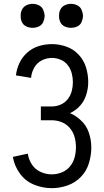

<svg xmlns="http://www.w3.org/2000/svg" viewBox="-20 -973 540 1001"><path d="M150 -828Q133 -828 117.5 -835Q102 -842 94.5 -857.5Q87 -873 88 -890Q87 -907 94.5 -922.5Q102 -938 117.5 -945.5Q133 -953 150 -953Q167 -953 182.5 -945.5Q198 -938 205 -922.5Q212 -907 213 -890Q212 -873 205 -857.5Q198 -842 182.5 -835Q167 -828 150 -828ZM350 -828Q333 -828 317.5 -835Q302 -842 294.5 -857.5Q287 -873 288 -890Q287 -907 294.5 -922.5Q302 -938 317.5 -945.5Q333 -953 350 -953Q367 -953 382.5 -945.5Q398 -938 405 -922.5Q412 -907 413 -890Q412 -873 405 -857.5Q398 -842 382.5 -835Q367 -828 350 -828ZM250 8Q202 8 157 -10.5Q112 -29 83.5 -68.5Q55 -108 47 -155L125 -172Q129 -142 146 -116Q163 -90 191 -77Q219 -64 250 -64Q276 -64 301.5 -74Q327 -84 344.5 -105Q362 -126 369 -152.5Q376 -179 376 -205.5Q376 -232 369 -258Q362 -284 344.5 -305Q327 -326 302 -336Q277 -346 250 -346H193V-418H250Q274 -418 296 -427.5Q318 -437 333 -456Q348 -475 354 -498Q360 -521 360 -544.5Q360 -568 354 -591Q348 -614 333.5 -633Q319 -652 296.5 -661.5Q274 -671 251 -671Q223 -671 197.5 -658Q172 -645 158 -619.5Q144 -594 142 -567L63 -580Q67 -614 82 -645.5Q97 -677 123.5 -700Q150 -723 183 -733Q216 -743 251 -743Q289 -743 326 -730Q363 -717 390 -688Q417 -659 428.5 -621.5Q440 -584 440 -545Q440 -508 427.5 -472.5Q415 -437 387 -411Q368 -394 345 -383Q374 -371 398 -349Q429 -322 442.5 -283.5Q456 -245 456 -204Q456 -163 443.5 -122Q431 -81 401.5 -50.5Q372 -20 331.5 -6Q291 8 250 8Z"/></svg>

Font: Iosevka SS01
Style: Regular
Weight: 400
Monospace: yes
Designer: Belleve Invis
Foundry: Belleve Invis
Version: 2.3.3; ttfautohint (v1.8.3)